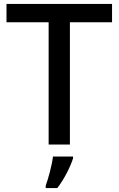

<svg xmlns="http://www.w3.org/2000/svg" viewBox="-20 -800 603 975"><path d="M335 -66V-687H549V-780H13V-687H227V-66ZM351 4V-5H249C244 38 225 108 212 143V155H271C307 109 339 43 351 4Z"/></svg>

Font: Noto Sans Malayalam UI Medium
Style: Regular
Weight: 500
Designer: Jelle Bosma - Monotype Design Team
Foundry: Monotype Imaging Inc.
Version: Version 2.104